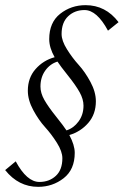

<svg xmlns="http://www.w3.org/2000/svg" viewBox="-56 -703 480 745"><path d="M316 -310Q316 -260 286.5 -226Q257 -192 213 -179Q234 -140 234 -110Q234 -45 191 -11.5Q148 22 92 22Q16 22 -36 -43L5 -77Q48 3 97 3Q135 3 160.5 -20.5Q186 -44 186 -89Q186 -115 165 -148.5Q144 -182 119 -209.5Q94 -237 73 -276Q52 -315 52 -351Q52 -401 82 -435Q112 -469 156 -481Q135 -518 135 -551Q135 -616 177.5 -649.5Q220 -683 276 -683Q354 -683 404 -617L363 -584Q320 -664 272 -664Q234 -664 208.5 -640Q183 -616 183 -571Q183 -545 204 -511.5Q225 -478 249.5 -451Q274 -424 295 -385Q316 -346 316 -310ZM268 -293Q268 -318 253 -345Q238 -372 208 -409.5Q178 -447 167 -464Q138 -455 119.5 -429Q101 -403 101 -367Q101 -342 116 -315.5Q131 -289 161 -251.5Q191 -214 202 -197Q230 -206 249 -232Q268 -258 268 -293Z"/></svg>

Font: Dynalight
Style: Regular
Weight: 400
Designer: Astigmatic (AOETI)
Foundry: Astigmatic (AOETI)
Version: Version 1.000